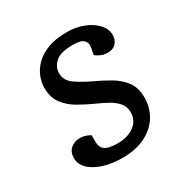

<svg xmlns="http://www.w3.org/2000/svg" viewBox="-132 -642 742 766"><g transform="rotate(-30 239.0 -259.0)"><path d="M231 -46Q277 -46 307 -68Q337 -90 337 -128Q337 -154 322 -171.5Q307 -189 283 -202.5Q259 -216 231 -228Q198 -243 164.5 -262Q131 -281 109 -310Q87 -339 87 -385Q87 -407 96.5 -432.5Q106 -458 127.5 -480.5Q149 -503 185.5 -517.5Q222 -532 275 -532Q317 -532 351.5 -518.5Q386 -505 407 -482.5Q428 -460 429 -433Q430 -411 416.5 -395Q403 -379 377 -379Q359 -379 345 -385.5Q331 -392 323 -399L329 -430Q333 -450 321 -463Q309 -476 271 -476Q213 -476 190 -454.5Q167 -433 167 -405Q167 -371 197.5 -350Q228 -329 268 -310Q303 -294 336.5 -274.5Q370 -255 392 -226Q414 -197 414 -151Q414 -105 391 -67.5Q368 -30 324.5 -8Q281 14 219 14Q146 14 97.5 -13Q49 -40 49 -81Q49 -110 66.5 -125Q84 -140 109 -140Q123 -140 136 -135.5Q149 -131 156 -126V-98Q156 -70 172.5 -58Q189 -46 231 -46Z"/></g></svg>

Font: Literata 7pt
Style: Italic
Weight: 400
Italic angle: -2°
Designer: Latin by Veronika Burian and Jose Scaglione. Greek by Irene Vlachou. Cyrillic by Vera Evstafieva
Foundry: TypeTogether
Version: Version 3.002